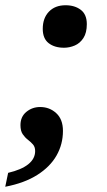

<svg xmlns="http://www.w3.org/2000/svg" viewBox="-31 -561 409 732"><path d="M-11 151 0 98Q51 86 77 65Q103 44 103 15Q103 -1 94.5 -10.5Q86 -20 75 -28.5Q64 -37 55.5 -49.5Q47 -62 47 -84Q47 -116 69.5 -134.5Q92 -153 122 -153Q158 -153 183.5 -129.5Q209 -106 209 -62Q209 -11 184.5 32Q160 75 111 106Q62 137 -11 151ZM213 -379Q177 -379 154.5 -396.5Q132 -414 132 -451Q132 -492 155.5 -516.5Q179 -541 219 -541Q254 -541 277 -523.5Q300 -506 300 -469Q300 -436 287 -416Q274 -396 254 -387.5Q234 -379 213 -379Z"/></svg>

Font: NotoSerifTamilSlanted
Style: Italic
Weight: 400
Italic angle: -12°
Designer: Indian Type Foundry, Tom Grace, and the Monotype Design Team
Foundry: Monotype Imaging Inc.
Version: Version 2.001